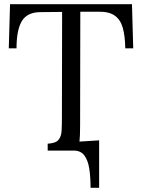

<svg xmlns="http://www.w3.org/2000/svg" viewBox="-20 -720 680 918"><path d="M611 -700 617 -489H579Q578 -548 567 -587Q556 -626 528.5 -645.5Q501 -665 449 -664H364L363 -119Q363 -69 360 -43L454 -49V178H413Q413 128 407 87.5Q401 47 383.5 23.5Q366 0 333 0H208V-33Q246 -35 259.5 -51Q273 -67 274.5 -94.5Q276 -122 276 -156L277 -663L174 -662Q111 -662 85 -620Q59 -578 59 -489H22L28 -700Z"/></svg>

Font: Lora
Style: Regular
Weight: 400
Designer: Olga Karpushina, Alexei Vanyashin (Cyrillic)
Foundry: Cyreal
Version: Version 3.005; ttfautohint (v1.8.4.7-5d5b)